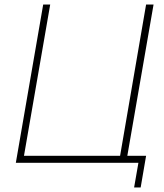

<svg xmlns="http://www.w3.org/2000/svg" viewBox="-20 -720 726 849"><path d="M86 -31 202 -700H171L50 0H592L573 109H602L626 -31H543L659 -700H626L511 -31Z"/></svg>

Font: Jost ExtraLight
Style: Italic
Weight: 250
Italic angle: -5°
Version: Version 3.710